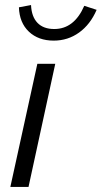

<svg xmlns="http://www.w3.org/2000/svg" viewBox="-20 -741 403 761"><path d="M21 0 128 -488H199L93 0ZM193 -580Q132 -580 94.5 -615.5Q57 -651 55 -712L103 -721Q105 -675 128.5 -650.5Q152 -626 195 -626Q274 -626 314 -718L363 -702Q338 -644 293.5 -612Q249 -580 193 -580Z"/></svg>

Font: Red Hat Text VF
Style: Italic
Weight: 300
Italic angle: -12°
Designer: Pentagram, MCKL
Foundry: Pentagram, MCKL
Version: Version 1.023